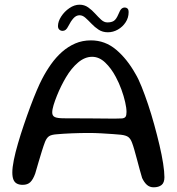

<svg xmlns="http://www.w3.org/2000/svg" viewBox="-20 -778 753 818"><path d="M634.5 20Q618 20 606.2 9.8Q594.5 -0.5 585.5 -19.5Q581 -34.5 575.2 -55.5Q569.5 -76.5 563.8 -98.2Q558 -120 552.5 -139.2Q547 -158.5 542.5 -170Q536.5 -186.5 526.8 -194Q517 -201.5 495 -204Q484.5 -205 461.2 -206.8Q438 -208.5 410.8 -210Q383.5 -211.5 359.5 -211.5Q323 -211.5 286 -210Q249 -208.5 222.5 -206Q199.5 -204.5 189.2 -197.8Q179 -191 172 -174Q166 -158.5 158.8 -135.5Q151.5 -112.5 144.2 -87.2Q137 -62 130 -38.5Q121 -13.5 109.2 -2Q97.5 9.5 76.5 9.5Q62 9.5 52 4.2Q42 -1 37.2 -12.8Q32.5 -24.5 32.5 -43.5Q32.5 -64.5 39 -96.8Q45.5 -129 56.8 -167.5Q68 -206 81.8 -246.5Q95.5 -287 109.5 -324.5Q123.5 -362 136.5 -392.5Q149.5 -423 159 -441Q176 -474 197.2 -504Q218.5 -534 244.2 -556.8Q270 -579.5 300.5 -592.8Q331 -606 367.5 -606Q427.5 -606 474.5 -566.5Q521.5 -527 557 -463.5Q569.5 -443 583.2 -408.8Q597 -374.5 611 -332.8Q625 -291 637.2 -246.5Q649.5 -202 659.5 -159.5Q669.5 -117 675 -81.5Q680.5 -46 680.5 -23Q680.5 0.5 668.2 10.2Q656 20 634.5 20ZM500.5 -273.5Q511.5 -275 515.2 -281Q519 -287 519 -301Q519 -318 513.2 -343.2Q507.5 -368.5 497.2 -396.8Q487 -425 473.5 -450Q454 -487 428.2 -511.5Q402.5 -536 372.5 -536Q341.5 -536 312.8 -511.8Q284 -487.5 261 -448.5Q251.5 -432.5 241.2 -412Q231 -391.5 222.5 -370.2Q214 -349 208.2 -330.2Q202.5 -311.5 202.5 -298.5Q202.5 -284.5 213.8 -279.2Q225 -274 253.5 -274Q318.5 -274 366 -273.5Q413.5 -273 446.2 -272.8Q479 -272.5 500.5 -273.5ZM247 -646.5Q238.5 -646.5 232.8 -651.8Q227 -657 227 -667Q227 -686.5 240.8 -707.8Q254.5 -729 275.8 -743.5Q297 -758 319 -758Q339.5 -758 355.8 -746.5Q372 -735 385.2 -720.2Q398.5 -705.5 411 -694Q423.5 -682.5 437.5 -682.5Q455 -682.5 465.2 -689.2Q475.5 -696 484.5 -717.5Q491.5 -735 497.5 -740.5Q503.5 -746 512 -746Q518 -746 523 -741.8Q528 -737.5 528 -726Q528 -702.5 515.2 -683Q502.5 -663.5 482.2 -652Q462 -640.5 439.5 -640.5Q417 -640.5 400.2 -651.5Q383.5 -662.5 370 -676.8Q356.5 -691 344.2 -702Q332 -713 319 -713Q304.5 -713 293 -700.2Q281.5 -687.5 271 -666.5Q265.5 -655.5 259.8 -651Q254 -646.5 247 -646.5Z"/></svg>

Font: Gluten Thin Light
Style: Regular
Weight: 300
Version: Version 1.300